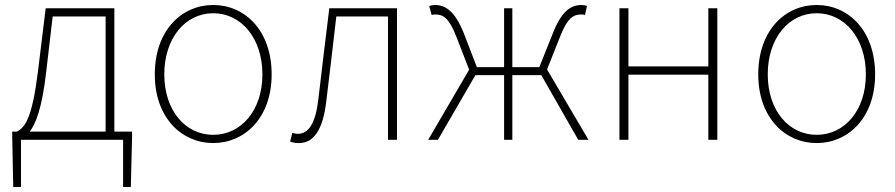

<svg xmlns="http://www.w3.org/2000/svg" viewBox="-20 -560 3584 769"><path d="M191 -494H403V-33H99C121 -61 148 -121 165 -272ZM438 -33V-527H163L132 -274C109 -88 81 -50 48 -33H29V-13L33 189H64V0H473V189H504L509 -13V-33Z M834 13C960 13 1068 -88 1068 -262C1068 -439 960 -540 834 -540C708 -540 600 -439 600 -262C600 -88 708 13 834 13ZM834 -20C722 -20 638 -118 638 -262C638 -407 722 -507 834 -507C946 -507 1031 -407 1031 -262C1031 -118 946 -20 834 -20Z M1178 13C1236 13 1274 -40 1287 -156C1301 -270 1314 -381 1327 -494H1534V0H1570V-527H1299C1284 -405 1269 -284 1255 -162C1244 -68 1217 -24 1173 -24C1164 -24 1158 -26 1151 -28L1142 7C1153 11 1162 13 1178 13Z M2171 -282 2224 -415C2253 -490 2279 -502 2307 -502C2315 -502 2316 -502 2323 -500L2331 -536C2327 -538 2317 -540 2309 -540C2267 -540 2229 -516 2194 -426L2140 -291H2032V-527H1999V-291H1890L1838 -426C1802 -516 1764 -540 1722 -540C1714 -540 1704 -538 1699 -536L1709 -500C1716 -502 1717 -502 1724 -502C1753 -502 1778 -490 1807 -415L1859 -281L1695 0H1734L1884 -259H1999V0H2032V-259H2148L2296 0H2337Z M2461 0H2497V-261H2817V0H2853V-527H2817V-294H2497V-527H2461Z M3251 13C3377 13 3485 -88 3485 -262C3485 -439 3377 -540 3251 -540C3125 -540 3017 -439 3017 -262C3017 -88 3125 13 3251 13ZM3251 -20C3139 -20 3055 -118 3055 -262C3055 -407 3139 -507 3251 -507C3363 -507 3448 -407 3448 -262C3448 -118 3363 -20 3251 -20Z"/></svg>

Font: Genne Gothic ExtraLight
Style: Regular
Weight: 250
Designer: Ryoko NISHIZUKA (kana & ideographs); Paul D. Hunt (Latin, Greek & Cyrillic); Wenlong ZHANG (bopomofo); Sandoll Communica
Foundry: Adobe Systems Incorporated
Version: Version 1.004;PS 1.004;hotconv 16.6.51;makeotf.lib2.5.65220